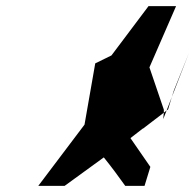

<svg xmlns="http://www.w3.org/2000/svg" viewBox="-20 -795 637 627"><path d="M105 -188H191L319 -281C344 -250 367 -219 389 -188H452L471 -250L406 -344L446 -375H447L515 -427V-437L468 -575L555 -775H465L344 -614L291 -588L256 -388ZM515 -427 524 -434 513 -406ZM529 -438 541 -478 524 -434ZM541 -478 548 -500 597 -622Z"/></svg>

Font: bitstorm
Style: suextobl
Weight: 400
Version: Version 0.2